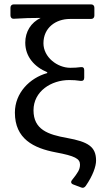

<svg xmlns="http://www.w3.org/2000/svg" viewBox="-20 -696 472 887"><path d="M318.4 156.2 354.5 169.9C363.3 173.8 370.1 170.9 376 163.1C409.2 115.2 423.8 72.3 423.8 45.9C423.8 -18.6 386.7 -41 290 -58.6C201.2 -74.2 134.8 -97.7 134.8 -186.5C134.8 -274.4 216.8 -326.2 299.8 -326.2C318.4 -326.2 334 -325.2 352.5 -322.3C363.3 -321.3 369.1 -326.2 369.1 -336.9V-372.1C369.1 -382.8 363.3 -387.7 351.6 -385.7C336.9 -383.8 324.2 -382.8 304.7 -382.8C245.1 -382.8 180.7 -431.6 180.7 -496.1C180.7 -568.4 238.3 -608.4 302.7 -608.4H400.4C410.2 -608.4 416 -614.3 416 -624V-660.2C416 -669.9 410.2 -675.8 400.4 -675.8H43.9C34.2 -675.8 28.3 -669.9 28.3 -660.2V-625C28.3 -615.2 34.2 -608.4 44.9 -609.4C93.8 -612.3 120.1 -613.3 168 -613.3C123 -591.8 96.7 -549.8 96.7 -499C96.7 -433.6 139.6 -386.7 198.2 -362.3V-358.4C117.2 -335.9 48.8 -266.6 48.8 -175.8C48.8 -54.7 134.8 -11.7 237.3 7.8C326.2 24.4 349.6 37.1 349.6 64.5C349.6 87.9 338.9 102.5 313.5 134.8C305.7 143.6 307.6 152.3 318.4 156.2Z"/></svg>

Font: Ed Sans Neue
Style: Regular
Weight: 400
Designer: Stephen Hutchings
Version: Version 1.004;PS 001.004;hotconv 1.0.88;makeotf.lib2.5.64775